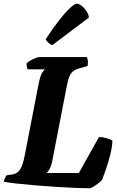

<svg xmlns="http://www.w3.org/2000/svg" viewBox="-36 -1010 630 1030"><path d="M445 0Q415 0 368 -2Q321 -4 266 -7.5Q211 -11 156.5 -15.5Q102 -20 56.5 -25Q11 -30 -16 -35Q-13 -47 -8.5 -56.5Q-4 -66 0 -70L30 -74Q57 -78 72 -101Q87 -124 97 -178L171 -559Q180 -606 191.5 -621.5Q203 -637 204 -638H112Q110 -643 108 -651.5Q106 -660 107 -671Q114 -678 127.5 -685.5Q141 -693 155 -698.5Q169 -704 174 -704H430Q433 -698 435 -685.5Q437 -673 434 -656L388 -643Q362 -636 347.5 -619Q333 -602 324 -557L245 -150Q240 -122 231 -105.5Q222 -89 214 -82H387L495 -275Q512 -275 533 -269.5Q554 -264 567 -256Q566 -222 555.5 -180.5Q545 -139 532.5 -102.5Q520 -66 512 -46Q506 -38 492 -27Q478 -16 464.5 -8Q451 0 445 0ZM245 -768Q232 -772 222.5 -782Q213 -792 209 -799Q245 -855 278.5 -898Q312 -941 338 -965.5Q364 -990 376 -990Q388 -990 402 -979Q416 -968 427.5 -951Q439 -934 441 -916Z"/></svg>

Font: Texturina 72pt 72pt Black
Style: Italic
Weight: 900
Italic angle: -11°
Designer: Guillermo Torres Carreño
Foundry: Omnibus-Type
Version: Version 1.002; ttfautohint (v1.8.3)